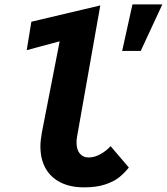

<svg xmlns="http://www.w3.org/2000/svg" viewBox="-20 -814 737 848"><path d="M158.5 -167.5Q158.5 -194 165 -229L243.5 -631.5L98 -592.5L118.5 -718L423 -790L321 -214Q318 -198.5 318 -185Q318 -153 332.5 -135.8Q347 -118.5 371 -118.5Q397.5 -118.5 423.5 -133Q449.5 -147.5 468.5 -168.5L549 -74Q529 -49 505.8 -30.5Q482.5 -12 444.2 0.8Q406 13.5 351.5 13.5Q290.5 13.5 247 -8.5Q203.5 -30.5 181 -71Q158.5 -111.5 158.5 -167.5ZM565 -794.5H697L601.5 -589H519.5Z"/></svg>

Font: JuliaMono Black
Style: Italic
Weight: 900
Italic angle: -9°
Monospace: yes
Designer: cormullion
Foundry: corm
Version: Version 0.057; ttfautohint (v1.8.4)